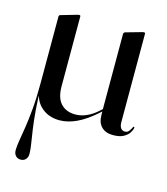

<svg xmlns="http://www.w3.org/2000/svg" viewBox="-101 -523 705 811"><g transform="rotate(15 252.0 -117.0)"><path d="M62.5 -122H68Q68 -58 72 -9.5Q76 39 81.2 74.8Q86.5 110.5 90.5 135.8Q94.5 161 94.5 177.5Q94.5 193 86.2 202Q78 211 64.5 211Q51 211 42.5 202Q34 193 34 177.5Q34 161 38.2 135.8Q42.5 110.5 48.2 74.5Q54 38.5 58.2 -10Q62.5 -58.5 62.5 -122ZM355 -94 360 -88.5 336 -66.5Q292 -27.5 253.5 -9.8Q215 8 179.5 8Q128 8 95.2 -24.5Q62.5 -57 62.5 -119V-414Q62.5 -417 64 -419.2Q65.5 -421.5 68.5 -422L137.5 -442Q141 -443 142.8 -443.2Q144.5 -443.5 146.5 -443.5Q149 -443.5 150.2 -442Q151.5 -440.5 151.5 -438.5V-133Q151.5 -82 174.8 -57.5Q198 -33 237.5 -33Q262 -33 286 -43.5Q310 -54 331.5 -73ZM414 10Q382 10 363.8 -8Q345.5 -26 345.5 -60.5L345 -90V-413.5Q345 -416.5 346.8 -419Q348.5 -421.5 351.5 -422.5L420.5 -442Q423.5 -443 425.5 -443.2Q427.5 -443.5 429.5 -443.5Q432 -443.5 433.2 -442Q434.5 -440.5 434.5 -438.5V-53Q434.5 -35 441 -26.2Q447.5 -17.5 459 -17.5Q469.5 -17.5 475.5 -24.8Q481.5 -32 485 -39.5Q488.5 -47 490.5 -47Q492 -47 493 -45.8Q494 -44.5 493.5 -43Q492.5 -33.5 484.5 -21Q476.5 -8.5 459.5 0.8Q442.5 10 414 10Z"/></g></svg>

Font: Fraunces 96pt
Style: Regular
Weight: 400
Version: Version 1.000;[b76b70a41]